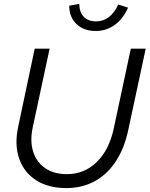

<svg xmlns="http://www.w3.org/2000/svg" viewBox="-20 -948 763 979"><path d="M318 11Q226 11 164 -29Q102 -69 77.5 -140Q53 -211 73 -303L157 -700H233L147 -299Q132 -229 149 -175Q166 -121 210.5 -90.5Q255 -60 321 -60Q410 -60 473.5 -122Q537 -184 560 -293L647 -700H723L635 -290Q615 -193 571 -126Q527 -59 463 -24Q399 11 318 11ZM468 -790Q407 -790 370 -825.5Q333 -861 333 -919L384 -928Q385 -885 407.5 -862Q430 -839 470 -839Q543 -839 583 -925L633 -909Q608 -852 565 -821Q522 -790 468 -790Z"/></svg>

Font: Red Hat Display
Style: Italic
Weight: 300
Italic angle: -12°
Designer: Pentagram, MCKL
Foundry: Pentagram, MCKL
Version: Version 1.023